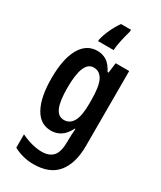

<svg xmlns="http://www.w3.org/2000/svg" viewBox="-246 -847 979 1169"><g transform="rotate(30 243.0 -263.0)"><path d="M198 -553Q233 -553 261.5 -535.5Q290 -518 314 -472H321L330 -543H425V-17Q425 106 370.5 173Q316 240 202 240Q129 240 63 205V111Q104 131 141.5 140Q179 149 208 149Q260 149 287 120Q314 91 314 17V7Q314 -33 318 -74H314Q289 -27 259 -8.5Q229 10 193 10Q117 10 77 -63.5Q37 -137 37 -268Q37 -405 79 -479Q121 -553 198 -553ZM228 -454Q150 -454 150 -267Q150 -174 169 -130Q188 -86 229 -86Q270 -86 292 -124.5Q314 -163 314 -250V-274Q314 -371 292.5 -412.5Q271 -454 228 -454ZM309 -754Q299 -720 289.5 -677Q280 -634 279 -606H170V-616Q178 -652 197 -693Q216 -734 239 -766H309Z"/></g></svg>

Font: Noto Sans Gujarati UI ExtraCondensed SemiBold
Style: Regular
Weight: 600
Width: 2
Designer: Jelle Bosma - Monotype Design Team, Universal Thirst
Foundry: Monotype Imaging Inc.
Version: Version 2.106; ttfautohint (v1.8.4.7-5d5b)